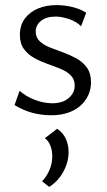

<svg xmlns="http://www.w3.org/2000/svg" viewBox="-20 -443 418 753"><path d="M182 9Q152 9 124.5 3.5Q97 -2 75 -11.5Q53 -21 37 -31L57 -87Q81 -65 116.5 -51.5Q152 -38 185 -38Q226 -38 249.5 -58.5Q273 -79 273 -107Q273 -132 257.5 -147.5Q242 -163 217.5 -173Q193 -183 166 -192.5Q139 -202 114.5 -215.5Q90 -229 74 -250.5Q58 -272 58 -306Q58 -345 78 -371Q98 -397 130 -410Q162 -423 202 -423Q232 -423 263.5 -415.5Q295 -408 318 -393L298 -340Q279 -359 250 -368.5Q221 -378 198 -378Q161 -378 140.5 -361Q120 -344 120 -319Q120 -296 136 -281Q152 -266 176.5 -256.5Q201 -247 228.5 -237Q256 -227 280.5 -213.5Q305 -200 321 -177.5Q337 -155 337 -120Q337 -94 326.5 -70.5Q316 -47 296 -29Q276 -11 247 -1Q218 9 182 9ZM173 290 145 268Q164 248 174.5 222.5Q185 197 185 171Q185 147 177.5 128Q170 109 156 99L204 62Q228 78 238.5 102Q249 126 249 153Q249 192 229 229.5Q209 267 173 290Z"/></svg>

Font: Ysabeau Office
Style: Regular
Weight: 400
Designer: Christian Thalmann (Catharsis Fonts)
Version: Version 2.001;gftools[0.9.30]; featfreeze: tnum,lnum,ss02